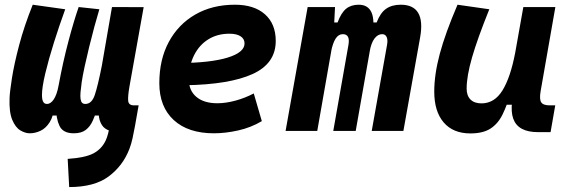

<svg xmlns="http://www.w3.org/2000/svg" viewBox="-20 -547 2384 802"><path d="M269 234.4 262.7 116.7Q336.4 111.8 370.6 93.5Q404.8 75.2 421.4 40Q426.8 28.8 431.4 11.2Q436 -6.3 438.5 -21.5L453.1 -106.9H559.1L543.9 -21Q539.1 5.9 533.7 30.3Q528.3 54.7 520.5 75.2Q493.2 146 433.6 190.2Q374 234.4 269 234.4ZM104 9.8Q85.4 9.8 64.9 -2.4Q44.4 -14.6 31 -46.9Q17.6 -79.1 20 -138.7Q21 -163.6 30 -221.4Q39.1 -279.3 60.1 -358.9Q81.1 -438.5 116.7 -527.3L252.4 -508.3Q227.5 -439.9 205.3 -369.4Q183.1 -298.8 169.2 -240.5Q155.3 -182.1 155.3 -150.4Q155.3 -141.1 156.7 -132.6Q158.2 -124 162.8 -118.4Q167.5 -112.8 176.8 -112.8Q183.6 -112.8 190.4 -117.2Q197.3 -121.6 203.9 -130.9Q210.4 -140.1 216.1 -156Q221.7 -171.9 225.6 -194.3Q233.9 -239.3 244.1 -285.4Q254.4 -331.5 265.9 -374.8Q277.3 -418 288.3 -454.6Q299.3 -491.2 308.6 -517.6L395 -508.3Q385.3 -476.1 374 -434.6Q362.8 -393.1 352.3 -350.1Q341.8 -307.1 333.5 -268.8Q325.2 -230.5 321.3 -204.1Q317.9 -179.7 316.4 -162.4Q314.9 -145 316.4 -134Q317.9 -123 322.8 -117.9Q327.6 -112.8 336.4 -112.8Q363.3 -112.8 376 -150.6Q388.7 -188.5 405.3 -272L447.8 -517.6L580.1 -517.1L521 -187Q513.7 -145.5 515.4 -126.2Q517.1 -106.9 539.6 -106.9H558.1L538.6 4.9H492.7Q474.1 4.9 454.6 2.7Q435.1 0.5 419.4 -10.3Q403.8 -21 396.2 -45.7Q388.7 -70.3 394.5 -115.2L434.6 -64.5H335.4L386.7 -93.3Q377.9 -66.4 367.4 -42.7Q356.9 -19 338.6 -4.6Q320.3 9.8 288.1 9.8Q243.2 9.8 228.5 -21.2Q213.9 -52.2 214.4 -98.1L257.3 -64.5H158.2L207 -105Q203.6 -61.5 187.5 -36.4Q171.4 -11.2 149.2 -0.7Q127 9.8 104 9.8Z M887.7 -115.7Q922.9 -115.7 963 -126.5Q1003.1 -137.3 1040 -156.7L1073.7 -41Q1027.3 -13.7 974.5 -2Q921.7 9.8 873.5 9.8Q766 9.8 705.8 -45.5Q645.5 -100.9 645.5 -199.7Q645.5 -298.3 685.1 -371.8Q724.6 -445.3 795.7 -486.3Q866.7 -527.3 961.4 -527.3Q1041.5 -527.3 1086.7 -487.3Q1131.8 -447.3 1131.8 -376Q1131.8 -281.7 1035.2 -237.8Q938.5 -193.8 752.9 -190.9L732.9 -283.7Q859.9 -284.7 930.7 -306.4Q1001.5 -328.1 1001.5 -365.7Q1001.5 -384.6 985 -395.4Q968.5 -406.2 938 -406.2Q887.9 -406.2 849.7 -382.4Q811.6 -358.5 790.3 -315.5Q769 -272.5 768.6 -215.3Q769 -168.3 800.6 -142Q832.2 -115.7 887.7 -115.7Z M1379.4 -517.6 1372.6 -384.3 1305.2 0H1172.9L1265.1 -517.6ZM1372.1 0 1435.5 -359.4Q1443.4 -404.3 1412.1 -404.3Q1394 -404.3 1382.1 -386Q1370.1 -367.7 1362.8 -330.6L1360.8 -453.1H1390.1Q1404.8 -493.2 1425.5 -510.3Q1446.3 -527.3 1478.5 -527.3Q1517.6 -527.3 1532 -494.6Q1546.4 -461.9 1534.7 -390.6L1465.8 0ZM1734.9 -390.6 1665 0H1532.7L1596.7 -359.4Q1600.6 -380.9 1595 -392.6Q1589.4 -404.3 1576.2 -404.3Q1558.1 -404.3 1544.2 -386Q1530.3 -367.7 1523.9 -330.6L1522 -453.1H1553.2Q1568.8 -493.7 1593 -510.5Q1617.2 -527.3 1653.8 -527.3Q1759.3 -527.3 1734.9 -390.6Z M1944.8 10.3Q1872.6 10.3 1833.3 -35.6Q1793.9 -81.5 1793.9 -164.6Q1793.9 -235.8 1816.9 -321.8Q1839.8 -407.7 1891.1 -527.3L2023.9 -508.3Q1974.6 -386.2 1951.9 -307.6Q1929.2 -229 1929.2 -176.8Q1929.2 -147.5 1945.3 -131.3Q1961.4 -115.2 1991.2 -115.2Q2045.4 -115.2 2078.9 -169.4Q2112.3 -223.6 2131.8 -325.7L2127 -109.4H2094.7L2113.8 -160.6Q2098.1 -107.9 2079.6 -69.6Q2061 -31.2 2029.8 -10.5Q1998.5 10.3 1944.8 10.3ZM2226.6 4.9Q2185.1 4.9 2159.4 -9.3Q2133.8 -23.4 2123.8 -51.5Q2113.8 -79.6 2119.1 -122.1L2115.7 -234.9L2166 -517.6H2299.8L2238.3 -166.5Q2232.4 -132.3 2240.7 -119.6Q2249 -106.9 2275.9 -106.9H2299.3L2279.8 4.9Z"/></svg>

Font: Cascadia Code PL
Style: Italic
Weight: 400
Italic angle: -10°
Monospace: yes
Designer: Aaron Bell
Foundry: Saja Typeworks
Version: Version 2404.023